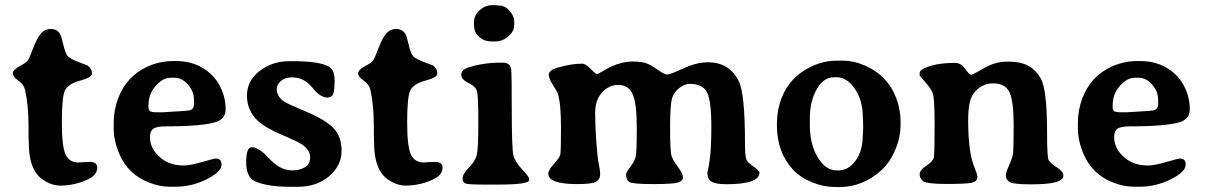

<svg xmlns="http://www.w3.org/2000/svg" viewBox="-20 -721 4720 752"><path d="M215.8 -586.9Q220.7 -577.6 228.8 -543Q236.8 -508.3 248 -498.5Q259.3 -488.8 291 -476.8Q322.8 -464.8 323.7 -464.4Q340.3 -451.2 340.3 -433.1Q340.3 -417.5 294.2 -405.3Q248 -393.1 235.1 -368.2Q222.2 -343.3 222.2 -243.7Q222.2 -144 237.5 -114.3Q252.9 -84.5 288.1 -84.5L305.7 -85.9Q317.4 -86.9 331.1 -86.9Q360.8 -86.9 360.8 -64.5Q360.8 -35.6 324.7 -18.6Q272.9 5.9 215.3 5.9Q188.5 5.9 161.6 -8.8Q134.8 -23.4 120.6 -44.4Q92.8 -85.4 92.8 -161.6L92.3 -171.9Q91.8 -182.6 91.8 -195.8V-224.6Q91.8 -309.1 78.1 -368.7Q73.2 -390.6 51.8 -405.3Q30.3 -419.9 30.3 -433.8Q30.3 -447.8 56.2 -461.4Q82 -475.1 88.4 -483.4Q94.7 -491.7 108.6 -529.3Q122.6 -566.9 138.2 -587.2Q153.8 -607.4 179.2 -607.4Q204.6 -607.4 215.8 -586.9Z M662.6 -416.5H648.4Q617.7 -416.5 589.6 -384.5Q561.5 -352.5 561.5 -308.1V-300.3Q561.5 -282.2 581.5 -282.2L586.4 -281.2H621.1L623.5 -281.7L705.1 -286.6Q712.4 -288.1 714.8 -288.1Q739.7 -288.1 739.7 -314V-330.1Q739.7 -362.8 716.3 -389.6Q692.9 -416.5 662.6 -416.5ZM567.4 -184.1Q567.4 -135.3 613.3 -99.6Q647.5 -72.8 700.2 -72.8Q724.1 -72.8 771.2 -86.4Q818.4 -100.1 825.7 -100.1Q847.7 -100.1 847.7 -76.2Q847.7 -47.9 789.3 -18.8Q731 10.3 668.5 10.3H647Q646 10.3 644.5 10.3Q605 10.3 564 -5.9Q482.9 -37.1 448.7 -115.2Q425.3 -168.9 425.3 -217.3V-239.7Q425.3 -289.1 442.4 -335Q474.6 -421.4 556.2 -459.5Q605 -481.9 658.7 -481.9H669.9Q749.5 -481.9 804.2 -432.6Q833 -406.2 848.4 -369.1Q863.8 -332 863.8 -293.7Q863.8 -255.4 826.2 -243.2Q773.4 -226.1 630.9 -226.1Q592.8 -226.1 580.1 -216.6Q567.4 -207 567.4 -184.1Z M1261.7 -338.9Q1234.4 -338.9 1202.9 -378.4Q1171.4 -418 1123.5 -418Q1096.2 -418 1080.1 -403.8Q1064 -389.6 1064 -372.6Q1064 -343.3 1092.3 -323.7Q1106 -314.5 1179.9 -283.4Q1253.9 -252.4 1285.9 -219.5Q1317.9 -186.5 1317.9 -129.9Q1317.9 -73.2 1269.5 -31.2Q1221.2 10.7 1145.5 10.7H1119.6Q1024.9 10.7 977.5 -11.7Q944.3 -27.3 944.3 -85.9Q944.3 -144.5 966.3 -144.5Q994.1 -144.5 1035.4 -99.1Q1076.7 -53.7 1125 -53.7Q1154.3 -53.7 1174.6 -66.2Q1194.8 -78.6 1194.8 -105.2Q1194.8 -131.8 1166.5 -152.8Q1151.4 -164.1 1084.7 -192.6Q1018.1 -221.2 989.7 -248Q947.3 -288.1 947.3 -346.4Q947.3 -404.8 997.1 -443.1Q1046.9 -481.4 1113.3 -481.4H1126.5Q1231 -481.4 1268.6 -460Q1290.5 -447.3 1290.5 -406.2Q1290.5 -365.2 1284.7 -352.1Q1278.8 -338.9 1261.7 -338.9Z M1568.4 -586.9Q1573.2 -577.6 1581.3 -543Q1589.4 -508.3 1600.6 -498.5Q1611.8 -488.8 1643.6 -476.8Q1675.3 -464.8 1676.3 -464.4Q1692.9 -451.2 1692.9 -433.1Q1692.9 -417.5 1646.7 -405.3Q1600.6 -393.1 1587.6 -368.2Q1574.7 -343.3 1574.7 -243.7Q1574.7 -144 1590.1 -114.3Q1605.5 -84.5 1640.6 -84.5L1658.2 -85.9Q1669.9 -86.9 1683.6 -86.9Q1713.4 -86.9 1713.4 -64.5Q1713.4 -35.6 1677.2 -18.6Q1625.5 5.9 1567.9 5.9Q1541 5.9 1514.2 -8.8Q1487.3 -23.4 1473.1 -44.4Q1445.3 -85.4 1445.3 -161.6L1444.8 -171.9Q1444.3 -182.6 1444.3 -195.8V-224.6Q1444.3 -309.1 1430.7 -368.7Q1425.8 -390.6 1404.3 -405.3Q1382.8 -419.9 1382.8 -433.8Q1382.8 -447.8 1408.7 -461.4Q1434.6 -475.1 1440.9 -483.4Q1447.3 -491.7 1461.2 -529.3Q1475.1 -566.9 1490.7 -587.2Q1506.3 -607.4 1531.7 -607.4Q1557.1 -607.4 1568.4 -586.9Z M1836.4 -633.3Q1836.4 -661.6 1858.6 -681.2Q1880.9 -700.7 1906.7 -700.7H1922.4Q1929.7 -699.2 1934.6 -699.2Q1958 -699.2 1976.1 -678.2Q1994.1 -657.2 1994.1 -638.2V-625.5Q1993.2 -620.6 1993.2 -618.2Q1993.2 -597.7 1970.2 -578.1Q1947.3 -558.6 1919.4 -558.6H1904.3Q1877 -558.6 1857.2 -575.9Q1837.4 -593.3 1837.4 -615.7L1836.4 -620.6ZM1929.2 2H1882.8Q1817.9 2 1804.9 -1.7Q1792 -5.4 1792 -22.7Q1792 -40 1816.4 -64.5Q1840.8 -88.9 1847.2 -113.5Q1853.5 -138.2 1853.5 -241.9Q1853.5 -345.7 1848.1 -364.3Q1842.8 -382.8 1814.7 -396.2Q1786.6 -409.7 1786.6 -428.5Q1786.6 -447.3 1812.5 -456.1Q1871.1 -475.6 1941.9 -475.6H1949.2Q1977.5 -475.6 1981.9 -451.7Q1984.4 -438 1984.4 -287.8Q1984.4 -137.7 1991 -112.1Q1997.6 -86.4 2024.9 -57.6Q2052.2 -28.8 2052.2 -21.5V-15.6Q2052.2 2 1929.2 2Z M2954.6 -44.9Q2954.6 0.5 2825.2 0.5Q2782.7 0.5 2766.6 -9.5Q2750.5 -19.5 2750.5 -44.4L2756.8 -75.7Q2766.1 -125 2766.1 -225.8Q2766.1 -326.7 2749 -359.6Q2731.9 -392.6 2681.6 -392.6Q2664.6 -392.6 2644.5 -379.2Q2624.5 -365.7 2614.5 -342.8Q2604.5 -319.8 2604.5 -224.4Q2604.5 -128.9 2610.1 -110.8Q2615.7 -92.8 2635.3 -67.1Q2654.8 -41.5 2654.8 -27.1Q2654.8 -12.7 2636 -6.3Q2617.2 0 2537.1 0Q2457 0 2444.6 -8.3Q2432.1 -16.6 2432.1 -38.6Q2432.1 -45.9 2448.5 -67.1Q2464.8 -88.4 2469.5 -106Q2474.1 -123.5 2474.1 -218.8Q2474.1 -314 2458.5 -351.1Q2442.9 -388.2 2401.4 -388.2Q2359.9 -388.2 2331.1 -350.1Q2311 -323.7 2311 -276.9Q2311 -230 2315.4 -167.5Q2319.8 -105 2325.2 -79.6Q2330.6 -54.2 2330.6 -36.6Q2330.6 -19 2314.9 -9.5Q2299.3 0 2240.7 0Q2127.4 0 2127.4 -41Q2127.4 -54.2 2149.4 -78.9Q2171.4 -103.5 2174.3 -114.5Q2177.2 -125.5 2177.2 -221.7Q2177.2 -317.9 2164.6 -354.5Q2161.1 -363.8 2145.3 -388.9Q2129.4 -414.1 2129.4 -427.2Q2129.4 -445.8 2160.6 -455.1Q2216.3 -471.7 2259.8 -471.7Q2273.9 -471.7 2293.9 -450.9Q2314 -430.2 2319.3 -430.2L2335 -439Q2363.8 -455.6 2372.1 -459.5Q2417 -480 2457 -480Q2497.1 -480 2516.6 -471.2Q2536.1 -462.4 2559.1 -445.8Q2582 -429.2 2593.5 -429.2Q2605 -429.2 2656.7 -453.1Q2708.5 -477.1 2753.4 -477.1Q2834.5 -477.1 2872.6 -405.3Q2897.9 -358.4 2897.9 -157.7Q2897.9 -106.9 2903.6 -95.5Q2909.2 -84 2931.9 -68.1Q2954.6 -52.2 2954.6 -44.9Z M3256.3 -418.5H3247.1Q3205.1 -418.5 3178.5 -371.1Q3151.9 -323.7 3151.9 -257.8V-230.5Q3151.9 -156.2 3182.6 -105Q3213.4 -53.7 3256.3 -53.7H3265.6Q3303.2 -53.7 3331.3 -92Q3359.4 -130.4 3359.4 -194.3L3360.4 -204.6L3360.8 -225.1V-230.5L3360.4 -235.8V-246.1Q3359.4 -256.8 3359.4 -261.7Q3359.4 -326.7 3328.6 -372.6Q3297.9 -418.5 3256.3 -418.5ZM3256.8 -483.4H3281.2Q3324.7 -483.4 3370.6 -462.9Q3458 -423.8 3490.7 -335.9Q3507.3 -290.5 3507.3 -243.2V-234.4Q3507.3 -183.6 3486.8 -134.8Q3466.3 -85.9 3431.6 -53.7Q3359.4 11.7 3265.6 11.7Q3258.3 11.7 3251 11.2Q3204.1 11.2 3158.9 -7.6Q3113.8 -26.4 3085 -57.6Q3022.9 -126 3022.9 -229V-237.3L3023.4 -245.6Q3023.9 -291 3040.5 -335.4Q3072.8 -420.4 3158.7 -460.9Q3207 -483.4 3256.8 -483.4Z M4145 -34.2Q4145 -16.1 4115.5 -7.6Q4085.9 1 4016.4 1Q3946.8 1 3933.1 -8.8Q3919.4 -18.6 3919.4 -32Q3919.4 -45.4 3931.9 -72.8Q3944.3 -100.1 3947.3 -116.7Q3950.2 -133.3 3950.2 -229Q3950.2 -324.7 3933.8 -359.6Q3917.5 -394.5 3869.6 -394.5Q3821.8 -394.5 3792 -353Q3772 -325.2 3772 -251Q3772 -128.4 3794.4 -71.3Q3808.1 -38.1 3808.1 -28.3Q3808.1 -9.8 3785.6 -5.1Q3763.2 -0.5 3688.2 -0.5Q3613.3 -0.5 3597.7 -10.5Q3582 -20.5 3582 -37.6Q3582 -54.7 3607.9 -71.8Q3633.8 -88.9 3637.2 -102.8Q3640.6 -116.7 3640.6 -226.8Q3640.6 -336.9 3633.3 -355.7Q3626 -374.5 3604 -399.4Q3582 -424.3 3582 -424.8V-435.1Q3582 -443.4 3594.2 -450.2Q3636.7 -474.6 3720.7 -474.6Q3744.1 -474.6 3760 -451.7Q3775.9 -428.7 3783.2 -428.7Q3790.5 -428.7 3817.6 -444.6Q3844.7 -460.4 3847.2 -461.4Q3886.2 -479.5 3919.9 -479.5H3935.5Q4021 -479.5 4057.6 -411.1Q4081.1 -366.7 4081.1 -197.8Q4081.1 -107.4 4086.9 -94.7Q4092.8 -82 4118.9 -65.7Q4145 -49.3 4145 -34.2Z M4439 -416.5H4424.8Q4394 -416.5 4366 -384.5Q4337.9 -352.5 4337.9 -308.1V-300.3Q4337.9 -282.2 4357.9 -282.2L4362.8 -281.2H4397.5L4399.9 -281.7L4481.4 -286.6Q4488.8 -288.1 4491.2 -288.1Q4516.1 -288.1 4516.1 -314V-330.1Q4516.1 -362.8 4492.7 -389.6Q4469.2 -416.5 4439 -416.5ZM4343.8 -184.1Q4343.8 -135.3 4389.6 -99.6Q4423.8 -72.8 4476.6 -72.8Q4500.5 -72.8 4547.6 -86.4Q4594.7 -100.1 4602.1 -100.1Q4624 -100.1 4624 -76.2Q4624 -47.9 4565.7 -18.8Q4507.3 10.3 4444.8 10.3H4423.3Q4422.4 10.3 4420.9 10.3Q4381.3 10.3 4340.3 -5.9Q4259.3 -37.1 4225.1 -115.2Q4201.7 -168.9 4201.7 -217.3V-239.7Q4201.7 -289.1 4218.8 -335Q4251 -421.4 4332.5 -459.5Q4381.3 -481.9 4435.1 -481.9H4446.3Q4525.9 -481.9 4580.6 -432.6Q4609.4 -406.2 4624.8 -369.1Q4640.1 -332 4640.1 -293.7Q4640.1 -255.4 4602.5 -243.2Q4549.8 -226.1 4407.2 -226.1Q4369.1 -226.1 4356.4 -216.6Q4343.8 -207 4343.8 -184.1Z"/></svg>

Font: Averia Serif Libre
Style: Bold
Weight: 700
Version: Version 1.002